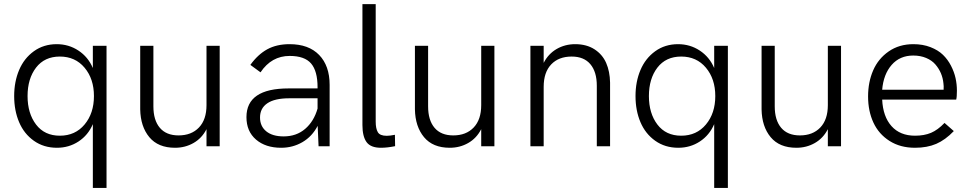

<svg xmlns="http://www.w3.org/2000/svg" viewBox="-20 -710 4710 932"><path d="M497.1 202.1H430.7V-107.4Q407.7 -53.7 361.1 -23.2Q314.5 7.3 256.3 7.3Q192.4 7.3 144.5 -26.6Q96.7 -60.5 72.8 -116.9Q48.8 -173.3 48.8 -243.7Q48.8 -313.5 72.8 -370.1Q96.7 -426.8 144.3 -461.2Q191.9 -495.6 255.4 -495.6Q313.5 -495.6 360.6 -464.6Q407.7 -433.6 430.7 -379.9V-487.8H497.1ZM270.5 -51.3Q345.2 -51.3 390.6 -105.7Q436 -160.2 436 -243.7Q436 -327.1 390.6 -381.3Q345.2 -435.5 270.5 -435.5Q196.3 -435.5 155 -381.8Q113.8 -328.1 113.8 -243.7Q113.8 -159.7 155 -105.5Q196.3 -51.3 270.5 -51.3Z M829.6 7.3Q747.6 7.3 704.8 -44.2Q662.1 -95.7 660.6 -179.2V-487.8H724.6V-193.8Q724.6 -126.5 755.9 -89.6Q787.1 -52.7 846.7 -52.7Q909.2 -52.7 945.8 -91.1Q982.4 -129.4 982.4 -199.7V-487.8H1046.4V0H982.4V-83Q960 -39.1 919.4 -15.9Q878.9 7.3 829.6 7.3Z M1385.7 -495.6Q1478.5 -495.6 1529.3 -443.1Q1580.1 -390.6 1580.1 -297.9V0H1526.4L1522 -99.1Q1495.1 -47.4 1448 -20Q1400.9 7.3 1344.7 7.3Q1269 7.3 1222.7 -32.5Q1176.3 -72.3 1176.3 -141.6Q1176.3 -280.8 1380.9 -280.8H1521.5V-286.6Q1521.5 -365.2 1490 -401.9Q1458.5 -438.5 1386.2 -438.5Q1297.9 -438.5 1244.6 -358.9L1195.3 -395Q1231.9 -445.8 1277.3 -470.7Q1322.8 -495.6 1385.7 -495.6ZM1356.9 -47.9Q1418.9 -47.9 1461.4 -84.5Q1503.9 -121.1 1521.5 -183.1V-232.9H1384.3Q1313.5 -232.9 1277.8 -208.7Q1242.2 -184.6 1242.2 -139.6Q1242.2 -97.2 1272.5 -72.5Q1302.7 -47.9 1356.9 -47.9Z M1829.1 7.3Q1779.3 7.3 1759.3 -20.3Q1739.3 -47.9 1739.3 -103V-689.9H1803.7V-119.6Q1803.7 -85.9 1814 -68.4Q1824.2 -50.8 1857.4 -50.8Q1872.6 -50.8 1897 -55.7L1897.9 -0.5Q1859.9 7.3 1829.1 7.3Z M2163.1 7.3Q2081.1 7.3 2038.3 -44.2Q1995.6 -95.7 1994.1 -179.2V-487.8H2058.1V-193.8Q2058.1 -126.5 2089.4 -89.6Q2120.6 -52.7 2180.2 -52.7Q2242.7 -52.7 2279.3 -91.1Q2315.9 -129.4 2315.9 -199.7V-487.8H2379.9V0H2315.9V-83Q2293.5 -39.1 2252.9 -15.9Q2212.4 7.3 2163.1 7.3Z M2554.7 0V-487.8H2619.1V-404.8Q2641.6 -448.7 2682.1 -472.2Q2722.7 -495.6 2772 -495.6Q2827.1 -495.6 2865.7 -470.7Q2904.3 -445.8 2922.4 -404.5Q2940.4 -363.3 2941.4 -309.1V0H2877V-293.9Q2877 -361.3 2845.7 -398.4Q2814.5 -435.5 2754.9 -435.5Q2691.9 -435.5 2655.5 -397.2Q2619.1 -358.9 2619.1 -288.6V0Z M3513.2 202.1H3446.8V-107.4Q3423.8 -53.7 3377.2 -23.2Q3330.6 7.3 3272.5 7.3Q3208.5 7.3 3160.6 -26.6Q3112.8 -60.5 3088.9 -116.9Q3064.9 -173.3 3064.9 -243.7Q3064.9 -313.5 3088.9 -370.1Q3112.8 -426.8 3160.4 -461.2Q3208 -495.6 3271.5 -495.6Q3329.6 -495.6 3376.7 -464.6Q3423.8 -433.6 3446.8 -379.9V-487.8H3513.2ZM3286.6 -51.3Q3361.3 -51.3 3406.7 -105.7Q3452.1 -160.2 3452.1 -243.7Q3452.1 -327.1 3406.7 -381.3Q3361.3 -435.5 3286.6 -435.5Q3212.4 -435.5 3171.1 -381.8Q3129.9 -328.1 3129.9 -243.7Q3129.9 -159.7 3171.1 -105.5Q3212.4 -51.3 3286.6 -51.3Z M3845.7 7.3Q3763.7 7.3 3720.9 -44.2Q3678.2 -95.7 3676.8 -179.2V-487.8H3740.7V-193.8Q3740.7 -126.5 3772 -89.6Q3803.2 -52.7 3862.8 -52.7Q3925.3 -52.7 3961.9 -91.1Q3998.5 -129.4 3998.5 -199.7V-487.8H4062.5V0H3998.5V-83Q3976.1 -39.1 3935.5 -15.9Q3895 7.3 3845.7 7.3Z M4421.4 7.3Q4350.1 7.3 4297.9 -25.9Q4245.6 -59.1 4219.7 -115Q4193.8 -170.9 4193.8 -241.7Q4193.8 -311.5 4218.5 -368.4Q4243.2 -425.3 4293.9 -460.4Q4344.7 -495.6 4413.6 -495.6Q4459.5 -495.6 4496.6 -481.2Q4533.7 -466.8 4557.1 -444.1Q4580.6 -421.4 4596.2 -391.1Q4611.8 -360.8 4618.4 -330.8Q4625 -300.8 4625 -270Q4625 -239.3 4621.6 -226.6H4262.2Q4266.1 -144 4307.6 -97.7Q4349.1 -51.3 4421.9 -51.3Q4466.3 -51.3 4499.3 -65.2Q4532.2 -79.1 4564.9 -113.3L4609.9 -73.7Q4568.8 -30.8 4524.7 -11.7Q4480.5 7.3 4421.4 7.3ZM4262.2 -274.4H4560.5Q4561.5 -293 4559.6 -305.2Q4557.1 -331.1 4547.4 -354.2Q4537.6 -377.4 4520.5 -397.2Q4503.4 -417 4475.6 -428.7Q4447.8 -440.4 4413.1 -440.4Q4348.1 -440.4 4308.3 -395Q4268.6 -349.6 4262.2 -274.4Z"/></svg>

Font: HK Grotesk Legacy
Style: Regular
Weight: 400
Designer: Alfredo Marco Pradil
Foundry: Hanken Design Co.
Version: Version 2.022;PS 002.022;hotconv 1.0.88;makeotf.lib2.5.64775